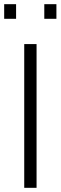

<svg xmlns="http://www.w3.org/2000/svg" viewBox="-23 -899 290 919"><path d="M93 -688H152V0H93ZM-3 -879H54V-809H-3ZM189 -879H247V-809H189Z"/></svg>

Font: Saira SemiCondensed Light
Style: Regular
Weight: 300
Width: 4
Designer: Hector Gatti with collaboration of the Omnibus-Type team
Foundry: Omnibus-Type
Version: Version 0.072; ttfautohint (v1.8)